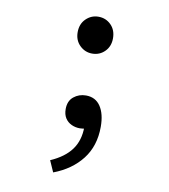

<svg xmlns="http://www.w3.org/2000/svg" viewBox="-82 -585 764 867"><g transform="rotate(10 300.0 -151.0)"><path d="M300 -346Q267 -346 243 -369.5Q219 -393 219 -430Q219 -468 243 -491.5Q267 -515 300 -515Q334 -515 357.5 -491.5Q381 -468 381 -430Q381 -393 357.5 -369.5Q334 -346 300 -346ZM220 213 197 161Q261 133 292 90.5Q323 48 323 -14L304 -106L360 -27Q348 -13 333.5 -8.5Q319 -4 304 -4Q283 -4 265 -12.5Q247 -21 236.5 -37.5Q226 -54 226 -79Q226 -116 250 -135.5Q274 -155 306 -155Q350 -155 373 -120.5Q396 -86 396 -27Q396 61 349 121.5Q302 182 220 213Z"/></g></svg>

Font: Source Code Pro
Style: Regular
Weight: 400
Monospace: yes
Designer: Paul D. Hunt, Teo Tuominen
Foundry: Adobe Systems Incorporated
Version: Version 1.018;hotconv 1.0.116;makeotfexe 2.5.65601